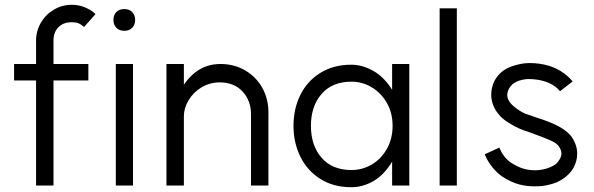

<svg xmlns="http://www.w3.org/2000/svg" viewBox="-20 -777 2489 804"><path d="M131 0V-440H39V-509H131V-607Q131 -647 151 -681.5Q171 -716 205.5 -736.5Q240 -757 281 -757Q309 -757 335 -746.5Q361 -736 380 -718L332 -664Q320 -675 308.5 -679.5Q297 -684 281 -684Q245 -684 224.5 -663Q204 -642 204 -607V-509H350V-440H204V0Z M537 -509V0H465V-509ZM501 -739Q522 -739 534 -726Q546 -713 546 -694Q546 -674 534 -661Q522 -648 501 -648Q479 -648 467 -661Q455 -674 455 -694Q455 -714 467 -726.5Q479 -739 501 -739Z M900 -432Q858 -432 823.5 -411Q789 -390 769.5 -357Q750 -324 750 -290V0H677V-509H750V-422Q809 -509 903 -509Q961 -509 1007 -482Q1053 -455 1078.5 -409Q1104 -363 1104 -307V0H1031V-300Q1031 -355 996 -393.5Q961 -432 900 -432Z M1624 -250Q1624 -304 1600 -346Q1576 -388 1536.5 -411.5Q1497 -435 1452 -435Q1371 -435 1326.5 -383.5Q1282 -332 1282 -250Q1282 -168 1326.5 -116.5Q1371 -65 1452 -65Q1497 -65 1536.5 -88Q1576 -111 1600 -153.5Q1624 -196 1624 -250ZM1451 -506Q1498 -506 1543.5 -480Q1589 -454 1622 -401V-509H1694V0H1622V-100Q1588 -44 1543.5 -18.5Q1499 7 1451 7Q1376 7 1321 -28Q1266 -63 1237.5 -121.5Q1209 -180 1209 -250Q1209 -321 1237.5 -379Q1266 -437 1321 -471.5Q1376 -506 1451 -506Z M1893 -742V0H1821V-742Z M2081 -39Q2052 -61 2034 -87Q2016 -113 2010 -131L2071 -159Q2087 -119 2119 -96Q2148 -78 2171 -71Q2194 -64 2223 -64Q2235 -64 2251.5 -67Q2268 -70 2282 -76Q2299 -83 2307.5 -90Q2316 -97 2323 -109Q2331 -122 2331 -135Q2331 -150 2318 -167Q2309 -178 2287.5 -188Q2266 -198 2206 -220L2171 -232Q2139 -244 2107 -265Q2082 -280 2067 -300Q2054 -315 2045.5 -336Q2037 -357 2037 -381Q2037 -412 2052 -441Q2076 -482 2118.5 -497.5Q2161 -513 2196 -513Q2283 -513 2342 -470Q2364 -453 2378 -436L2325 -395Q2315 -407 2303 -416Q2259 -446 2191 -446Q2167 -445 2145.5 -436Q2124 -427 2112 -407Q2104 -392 2104 -378Q2104 -363 2118 -345Q2126 -335 2145 -321Q2170 -303 2191 -297L2226 -285Q2289 -265 2321 -247Q2353 -229 2369 -210Q2380 -197 2388.5 -176.5Q2397 -156 2397 -133Q2397 -104 2382 -75Q2359 -35 2310 -13Q2292 -6 2271 -1.5Q2250 3 2233 3Q2191 5 2155 -4.5Q2119 -14 2081 -39Z"/></svg>

Font: SUIT
Style: Regular
Weight: 400
Designer: Sunn Youn; Korean Glyphs from Source Han Sans (Sandoll Communications; Soo-young Jang, Joo-yeon Kang)
Foundry: Sunn
Version: Version 1.140